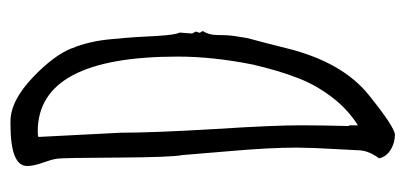

<svg xmlns="http://www.w3.org/2000/svg" viewBox="-230 -566 797 378"><g transform="rotate(-90 169.0 -376.5)"><path d="M62.5 -66.4C61.5 -54.2 56.2 -42 46.9 -29.3C50.3 -9.3 73.7 2 92.8 2C103 2 129.4 -15.6 171.9 -49.8C214.8 -84.5 245.1 -137.7 263.2 -210C270 -237.8 274.9 -256.3 278.3 -269C280.8 -278.3 282.7 -285.2 283.7 -290C284.2 -293.5 285.6 -300.3 286.6 -308.1C286.6 -309.6 287.6 -312 287.6 -314C289.1 -324.2 289.6 -336.4 289.6 -349.1C289.6 -359.4 292.5 -368.2 297.4 -376.5C296.9 -377 295.4 -380.4 293.9 -382.3L296.4 -390.1L292.5 -397L294.4 -421.9C291 -428.2 289.1 -443.8 287.6 -468.3C286.6 -493.2 284.7 -522.9 281.7 -552.7C279.3 -583.5 272.9 -611.8 263.2 -634.3L263.7 -633.8C254.9 -656.7 235.4 -683.1 206.1 -710.9C175.3 -740.2 146.5 -754.9 119.1 -754.9H114.3C59.1 -754.9 31.7 -744.1 31.7 -722.2C31.7 -713.9 33.7 -703.6 38.1 -691.4C42 -680.7 44.9 -671.4 45.9 -664.1C47.4 -655.8 47.9 -614.3 48.3 -539.6C48.8 -472.2 50.3 -430.2 53.2 -416.5L61 -322.8C65.4 -272.5 67.9 -228.5 67.9 -190.9C67.9 -178.2 66.9 -164.6 66.9 -152.3ZM88.9 -699.7C89.8 -700.7 93.3 -701.2 99.6 -701.2C198.2 -701.2 247.1 -609.4 247.1 -425.3C247.1 -379.4 241.7 -329.1 231.4 -277.8C224.6 -248.5 215.8 -217.3 206.1 -192.4C196.8 -166.5 182.6 -141.6 164.6 -118.7C149.4 -99.1 130.9 -83 111.8 -70.8V-86.9C111.3 -87.4 110.8 -88.9 110.4 -90.3C111.3 -125 111.8 -155.3 111.8 -184.1C111.8 -213.4 109.9 -269.5 104.5 -351.6C99.6 -434.1 97.2 -496.1 97.2 -538.1Z"/></g></svg>

Font: Amatic Mod Bold ONEptTWO
Style: Bold
Weight: 700
Designer: David Occhino Design
Foundry: David Occhino Design
Version: Version 1.2